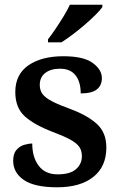

<svg xmlns="http://www.w3.org/2000/svg" viewBox="-20 -786 514 816"><path d="M223 10Q127 10 81.5 -21Q36 -52 36 -103Q36 -133 50 -149Q64 -165 83 -170.5Q102 -176 117 -176Q117 -118 144.5 -81.5Q172 -45 225 -45Q278 -45 303 -67Q328 -89 328 -122Q328 -145 317.5 -161Q307 -177 280 -192Q253 -207 205 -225Q126 -255 85.5 -291.5Q45 -328 45 -395Q45 -470 101 -508.5Q157 -547 249 -547Q335 -547 374 -518.5Q413 -490 413 -454Q413 -423 391.5 -406Q370 -389 323 -389Q323 -438 301 -466Q279 -494 235 -494Q196 -494 172.5 -476Q149 -458 149 -425Q149 -402 161 -386Q173 -370 202 -355Q231 -340 281 -322Q353 -295 392.5 -258.5Q432 -222 432 -159Q432 -78 376.5 -34Q321 10 223 10ZM184 -619Q199 -638 216.5 -664Q234 -690 250.5 -717Q267 -744 277 -766H415V-756Q406 -743 386 -723Q366 -703 340.5 -681Q315 -659 289 -639.5Q263 -620 241 -606H184Z"/></svg>

Font: Noto Serif Thai SemiBold
Style: Regular
Weight: 600
Designer: Monotype Design Team
Foundry: Monotype Imaging Inc.
Version: Version 2.001; ttfautohint (v1.8.4.7-5d5b)